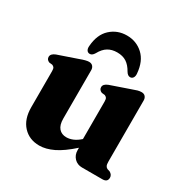

<svg xmlns="http://www.w3.org/2000/svg" viewBox="-160 -811 920 954"><g transform="rotate(30 300.0 -334.0)"><path d="M64 -133V-339.5Q64 -354 60.2 -359.8Q56.5 -365.5 48.5 -368.5L30.5 -370.5Q13.5 -377.5 13.5 -393.5Q13.5 -411.5 39 -421.5L149.5 -459.5Q184 -472.5 200 -472.5Q214.5 -472.5 222.2 -463.8Q230 -455 230 -441.5V-164Q230 -127.5 245.8 -109.2Q261.5 -91 289 -91Q307.5 -91 326.5 -99Q345.5 -107 364.5 -124L365.5 -125V-339.5Q365.5 -354 361.5 -359.8Q357.5 -365.5 350 -368.5L332 -370.5Q314.5 -377.5 314.5 -393.5Q314.5 -411.5 340.5 -421.5L450.5 -459.5Q469 -466.5 480 -469.5Q491 -472.5 502 -472.5Q516 -472.5 523.5 -463.8Q531 -455 531 -441.5V-92.5Q531 -75 534.8 -67.5Q538.5 -60 546 -56.5L560.5 -52Q578 -42 578 -25.5Q578 0 549 0H432Q405 0 387.5 -18.2Q370 -36.5 370 -64.5V-77.5Q316 -29 273.2 -8.5Q230.5 12 193 12Q135.5 12 99.8 -26.5Q64 -65 64 -133ZM298.5 -583Q268 -583 245.8 -569.5Q223.5 -556 207 -525.5Q196.5 -508 183 -508Q171.5 -508 165.8 -517Q160 -526 161.5 -541Q166.5 -609 205.2 -644.5Q244 -680 298.5 -680Q353 -680 391.5 -644.5Q430 -609 435.5 -541Q437 -526 431 -517Q425 -508 414 -508Q400.5 -508 390 -525.5Q373.5 -555 352 -569Q330.5 -583 298.5 -583Z"/></g></svg>

Font: Fraunces 72pt Soft
Style: Bold
Weight: 700
Version: Version 1.000;[b76b70a41]